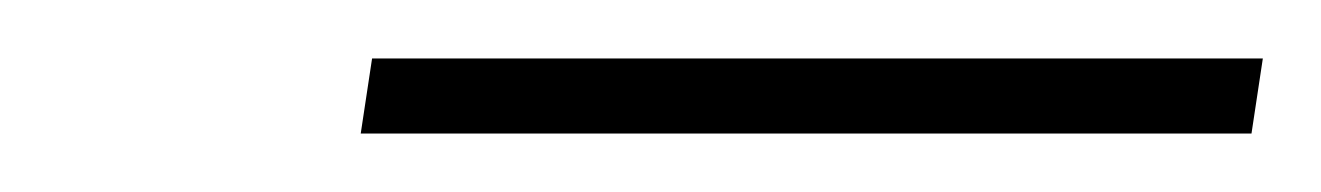

<svg xmlns="http://www.w3.org/2000/svg" viewBox="-20 -731 454 66"><path d="M410.2 -685.1H104L107.9 -710.9H414.1Z"/></svg>

Font: Roboto-ThinItalic
Style: Italic
Weight: 250
Italic angle: -12°
Designer: Google
Version: Version 1.100141; 2013; ttfautohint (v0.94.14-c901) -l 8 -r 